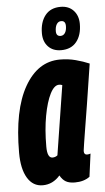

<svg xmlns="http://www.w3.org/2000/svg" viewBox="-56 -829 477 875"><g transform="rotate(-5 182.5 -391.5)"><path d="M251 10Q225 10 209.5 1Q194 -8 183 -28Q150 10 104 10Q59 10 34 -31.5Q9 -73 9 -147Q9 -342 69.5 -448Q130 -554 231 -554Q269 -554 303 -545Q337 -536 365 -524Q348 -413 336.5 -341Q325 -269 318 -227Q311 -185 308 -164.5Q305 -144 304 -137Q303 -130 303 -129Q303 -112 317 -112Q325 -112 333 -115L319 -10Q292 10 251 10ZM182 -120 232 -437Q226 -440 217 -440Q195 -440 176.5 -403.5Q158 -367 146.5 -304.5Q135 -242 135 -164Q135 -112 159 -112Q172 -112 182 -120ZM241 -596Q204 -596 182 -619Q160 -642 160 -680Q160 -731 184.5 -762Q209 -793 255 -793Q292 -793 314 -769.5Q336 -746 336 -708Q336 -657 311.5 -626.5Q287 -596 241 -596ZM244 -661Q257 -661 264.5 -672.5Q272 -684 272 -704Q272 -728 252 -728Q239 -728 231.5 -716Q224 -704 224 -684Q224 -661 244 -661Z"/></g></svg>

Font: Georama ExtraCondensed
Style: Bold Italic
Weight: 700
Width: 2
Italic angle: -9°
Designer: Jean-Baptiste Levee
Foundry: Production Type
Version: Version 1.000